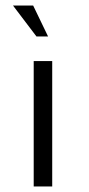

<svg xmlns="http://www.w3.org/2000/svg" viewBox="-20 -675 321 695"><path d="M169 -454V0H102V-454ZM112 -543 27 -655H100L154 -543Z"/></svg>

Font: Tajawal
Style: Regular
Weight: 400
Designer: Boutros Fonts
Foundry: Created by Boutros International 2017
Version: Version 1.700